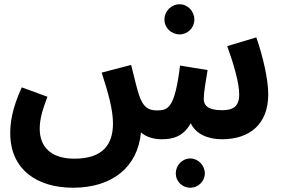

<svg xmlns="http://www.w3.org/2000/svg" viewBox="-20 -647 1326 899"><path d="M821 -486C859 -486 890 -517 890 -555C890 -595 859 -627 821 -627C782 -627 750 -595 750 -555C750 -517 782 -486 821 -486ZM322 232C505 232 625 136 640 -27C666 -4 702 5 737 5C787 5 838 -6 873 -70C897 -19 954 5 1019 5C1149 5 1236 -65 1236 -206C1236 -274 1211 -385 1180 -472L1044 -431C1076 -342 1100 -257 1100 -205C1100 -145 1068 -131 1019 -131C952 -131 934 -155 934 -184C934 -213 944 -271 952 -319L823 -340C799 -145 769 -131 719 -130C678 -129 650 -142 630 -205C623 -226 613 -266 594 -343L456 -307C487 -212 509 -133 509 -69C509 25 466 96 328 96C218 96 166 40 166 -44C166 -87 177 -128 202 -194L82 -238C35 -136 28 -69 28 -23C28 147 154 232 322 232ZM871 232C908 232 939 202 939 165C939 127 908 95 871 95C833 95 803 127 803 165C803 202 833 232 871 232Z"/></svg>

Font: Noto Sans Arabic UI SmCn
Style: Bold
Weight: 700
Width: 4
Designer: Monotype Design Team, Nadine Chahine and Nizar Qandah
Foundry: Monotype Imaging Inc.
Version: Version 2.010